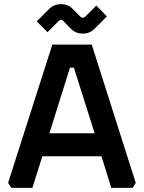

<svg xmlns="http://www.w3.org/2000/svg" viewBox="-20 -905 693 925"><path d="M19 -24 232 -690H422L634 -24L619 0H516L469 -152H184L136 0H35ZM218 -263H436L336 -579H317ZM157 -802 218 -863Q241 -885 274 -885Q307 -885 329 -863L367 -825Q374 -819 379 -819Q384 -819 391 -825L444 -878L495 -826L434 -765Q412 -743 379 -743Q346 -743 323 -765L286 -803Q280 -810 274.5 -810Q269 -810 262 -803L209 -750Z"/></svg>

Font: Oxanium ExtraLight SemiBold
Style: Regular
Weight: 600
Version: Version 2.000